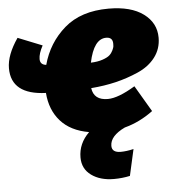

<svg xmlns="http://www.w3.org/2000/svg" viewBox="-60 -608 828 907"><g transform="rotate(-5 353.5 -155.0)"><path d="M712 -400Q712 -347 681.5 -307Q651 -267 598.5 -244Q546 -221 491.5 -208Q437 -195 374 -190Q382 -132 448 -132Q497 -132 578 -181L651 -57Q588 -10 516 9Q445 43 445 90Q445 122 487 122Q514 122 548 114L520 239Q483 247 444 247Q379 247 337 216.5Q295 186 295 132Q295 66 346 16Q259 1 212 -52Q165 -105 159 -186Q-5 -192 -5 -317Q-5 -380 48 -457L163 -411Q143 -374 143 -348Q143 -321 172 -318Q200 -421 278.5 -489Q357 -557 488 -557Q594 -557 653 -513.5Q712 -470 712 -400ZM383 -310Q415 -311 438.5 -319Q462 -327 472.5 -336.5Q483 -346 489 -359Q495 -372 495.5 -377.5Q496 -383 496 -390Q496 -421 465 -421Q406 -421 383 -310Z"/></g></svg>

Font: Fira Sans Ultra
Style: Italic
Weight: 950
Italic angle: -8°
Designer: Carrois Corporate & Edenspiekermann AG
Foundry: Carrois Corporate GbR & Edenspiekermann AG
Version: Version 4.203;PS 004.203;hotconv 1.0.88;makeotf.lib2.5.64775